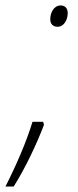

<svg xmlns="http://www.w3.org/2000/svg" viewBox="-66 -554 286 703"><path d="M145 -456C169 -456 182 -483 182 -506C182 -523 173 -534 156 -534C131 -534 118 -507 118 -484C118 -466 128 -456 145 -456ZM-46 129H-16C26 63 69 -28 95 -97L92 -108H53C31 -36 -4 46 -46 129Z"/></svg>

Font: Noto Sans SemiCondensed ExtraLight
Style: Italic
Weight: 200
Width: 4
Italic angle: -12°
Designer: Monotype Design Team
Foundry: Monotype Imaging Inc.
Version: Version 2.013